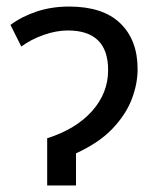

<svg xmlns="http://www.w3.org/2000/svg" viewBox="-20 -566 476 586"><path d="M191 -546Q294 -546 347 -495Q400 -444 400 -355Q400 -310 382 -263Q364 -216 323 -173Q282 -130 212 -98V0H124V-144Q212 -172 261 -227Q310 -282 310 -352Q310 -473 187 -473Q152 -473 113.5 -459.5Q75 -446 45 -424L12 -490Q47 -516 92.5 -531Q138 -546 191 -546Z"/></svg>

Font: Apis
Style: Regular
Weight: 400
Designer: Monotype Design Team
Foundry: Monotype Imaging Inc.
Version: Version 2.000; build 0001